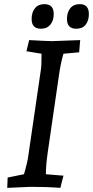

<svg xmlns="http://www.w3.org/2000/svg" viewBox="-20 -904 450 929"><path d="M366 -884Q410 -884 410 -836Q410 -804 394.5 -784.5Q379 -765 349 -765Q304 -765 304 -812Q304 -844 320 -864Q336 -884 366 -884ZM195 -884Q240 -884 240 -836Q240 -804 223.5 -784.5Q207 -765 178 -765Q133 -765 133 -812Q133 -844 149 -864Q165 -884 195 -884ZM368 -710 363 -651 287 -644Q273 -596 265 -538L211 -167Q202 -104 202 -61L287 -54L272 5Q208 0 129 0L15 5L17 -45L96 -61Q97 -65 102 -82Q113 -124 115 -137L178 -568Q181 -585 181 -644L108 -656L121 -710Q212 -705 232 -705Z"/></svg>

Font: Andada
Style: Italic
Weight: 400
Italic angle: -8.29999°
Designer: Carolina Giovagnoli
Foundry: Carolina Giovagnoli
Version: Version 1.003